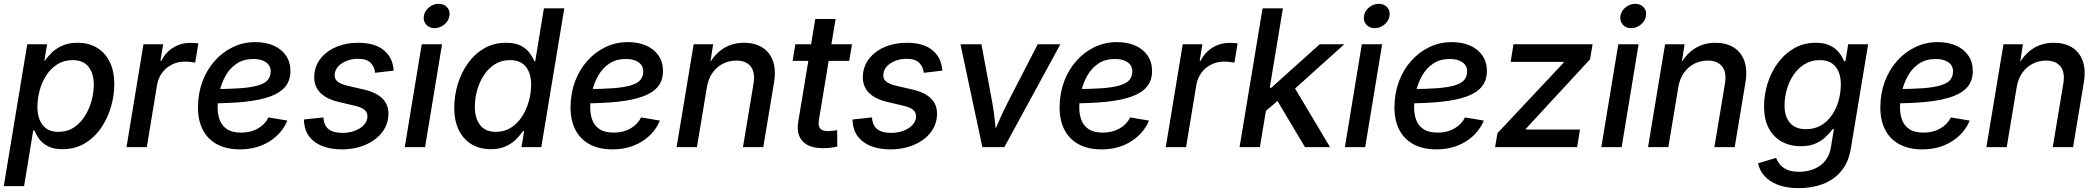

<svg xmlns="http://www.w3.org/2000/svg" viewBox="-29 -771 10996 1006"><path d="M-9.3 204.1 113.8 -539.1H217.8L203.6 -453.6H207Q221.2 -475.1 243.7 -496.6Q266.1 -518.1 299.1 -532.5Q332 -546.9 377.4 -546.9Q435.5 -546.9 478.8 -521Q522 -495.1 545.9 -446.8Q569.8 -398.4 569.8 -330.6Q569.8 -269.5 551.8 -208.7Q533.7 -147.9 499 -98.4Q464.4 -48.8 413.8 -19Q363.3 10.7 297.9 10.7Q250.5 10.7 220.9 -5.4Q191.4 -21.5 175.3 -44.2Q159.2 -66.9 151.4 -86.9H145L97.2 204.1ZM276.9 -80.1Q322.8 -80.1 357.2 -102.5Q391.6 -125 415 -161.9Q438.5 -198.7 450.4 -241.9Q462.4 -285.2 462.4 -327.1Q462.4 -385.7 434.8 -420.9Q407.2 -456.1 351.6 -456.1Q306.2 -456.1 271.7 -434.3Q237.3 -412.6 213.9 -376.7Q190.4 -340.8 178.7 -297.4Q167 -253.9 167 -210.9Q167 -150.9 194.8 -115.5Q222.7 -80.1 276.9 -80.1Z M633.8 0 722.7 -539.1H825.7L811.5 -452.6H816.4Q838.4 -496.6 878.7 -521.5Q918.9 -546.4 967.3 -546.4Q977.5 -546.4 990 -545.7Q1002.4 -544.9 1010.3 -543.9L993.7 -442.9Q986.3 -444.3 970.7 -446.3Q955.1 -448.2 938.5 -448.2Q903.3 -448.2 872.6 -433.1Q841.8 -418 821 -390.4Q800.3 -362.8 793.9 -325.7L740.2 0Z M1227.5 11.7Q1159.2 11.7 1109.9 -14.2Q1060.5 -40 1034.2 -89.8Q1007.8 -139.6 1008.3 -210.9Q1008.8 -281.7 1031.5 -343.3Q1054.2 -404.8 1095.2 -451.2Q1136.2 -497.6 1190.7 -523.9Q1245.1 -550.3 1309.1 -550.3Q1363.8 -550.3 1405 -532Q1446.3 -513.7 1469.5 -479.7Q1492.7 -445.8 1492.7 -398.4Q1492.7 -350.6 1466.8 -318.1Q1440.9 -285.6 1388.4 -266.1Q1335.9 -246.6 1256.1 -238Q1176.3 -229.5 1068.4 -229.5L1081.5 -304.2Q1172.4 -304.2 1231.9 -308.8Q1291.5 -313.5 1325.9 -324.2Q1360.4 -335 1374.8 -353Q1389.2 -371.1 1389.2 -397.5Q1389.2 -427.2 1364.7 -444.6Q1340.3 -461.9 1298.3 -461.9Q1246.6 -461.9 1210.7 -437.5Q1174.8 -413.1 1153.1 -374.3Q1131.3 -335.4 1121.3 -292Q1111.3 -248.5 1111.3 -209.5Q1110.8 -172.9 1122.3 -142.3Q1133.8 -111.8 1160.9 -94Q1188 -76.2 1234.4 -76.2Q1284.7 -76.2 1322.3 -97.7Q1359.9 -119.1 1377.9 -155.8L1476.6 -139.2Q1447.8 -70.3 1381.6 -29.3Q1315.4 11.7 1227.5 11.7Z M1762.7 11.7Q1704.6 11.7 1661.1 -5.1Q1617.7 -22 1592.5 -54.2Q1567.4 -86.4 1564 -132.3Q1563.5 -135.3 1563.5 -138.4Q1563.5 -141.6 1563.5 -145L1665.5 -155.8Q1668 -113.3 1693.1 -94Q1718.3 -74.7 1765.1 -74.7Q1799.8 -74.7 1828.6 -85.2Q1857.4 -95.7 1875.5 -114Q1893.6 -132.3 1896 -155.3Q1898.4 -178.2 1883.3 -193.1Q1868.2 -208 1833 -216.3L1746.1 -236.8Q1676.8 -252.9 1644.5 -290Q1612.3 -327.1 1618.2 -383.3Q1623.5 -433.1 1655.3 -470Q1687 -506.8 1737.1 -526.9Q1787.1 -546.9 1846.7 -546.9Q1930.7 -546.9 1976.8 -512Q2022.9 -477.1 2031.2 -419.9Q2032.2 -415.5 2033 -410.6Q2033.7 -405.8 2033.7 -400.9L1936.5 -389.6Q1933.6 -421.4 1912.6 -442.1Q1891.6 -462.9 1845.7 -462.9Q1814.9 -462.9 1788.3 -452.6Q1761.7 -442.4 1744.6 -424.6Q1727.5 -406.7 1725.1 -383.8Q1721.7 -359.9 1737.8 -345.2Q1753.9 -330.6 1793.5 -321.3L1877.9 -301.8Q1947.8 -285.6 1979.5 -249.8Q2011.2 -213.9 2005.4 -158.7Q2001.5 -120.1 1981.2 -88.9Q1960.9 -57.6 1928 -35.2Q1895 -12.7 1852.8 -0.5Q1810.5 11.7 1762.7 11.7Z M2091.8 0 2180.7 -539.1H2287.1L2198.2 0ZM2248 -623.5Q2220.2 -623.5 2203.9 -642.3Q2187.5 -661.1 2191.9 -687.5Q2196.3 -714.4 2219 -732.7Q2241.7 -751 2269.5 -751Q2297.4 -751 2313.7 -732.7Q2330.1 -714.4 2325.7 -687.5Q2321.8 -661.1 2298.8 -642.3Q2275.9 -623.5 2248 -623.5Z M2543 10.7Q2455.1 10.7 2403.1 -47.1Q2351.1 -105 2351.1 -206.1Q2351.1 -269 2369.4 -329.8Q2387.7 -390.6 2422.9 -439.7Q2458 -488.8 2508.3 -517.8Q2558.6 -546.9 2623 -546.9Q2671.4 -546.9 2700.9 -531Q2730.5 -515.1 2746.6 -492.7Q2762.7 -470.2 2770.5 -450.2H2775.4L2820.8 -727.5H2927.7L2807.1 0H2703.1L2717.3 -83.5H2710.4Q2695.8 -61.5 2673.8 -39.8Q2651.9 -18.1 2619.6 -3.7Q2587.4 10.7 2543 10.7ZM2568.8 -80.1Q2614.3 -80.1 2648.7 -102.3Q2683.1 -124.5 2706.5 -160.9Q2730 -197.3 2741.9 -241Q2753.9 -284.7 2753.9 -327.6Q2753.9 -387.2 2726.1 -421.6Q2698.2 -456.1 2643.1 -456.1Q2598.1 -456.1 2563.7 -434.3Q2529.3 -412.6 2506.1 -376.7Q2482.9 -340.8 2470.9 -297.6Q2459 -254.4 2459 -211.4Q2459 -151.9 2486.3 -116Q2513.7 -80.1 2568.8 -80.1Z M3179.7 11.7Q3111.3 11.7 3062 -14.2Q3012.7 -40 2986.3 -89.8Q2960 -139.6 2960.4 -210.9Q2960.9 -281.7 2983.6 -343.3Q3006.3 -404.8 3047.4 -451.2Q3088.4 -497.6 3142.8 -523.9Q3197.3 -550.3 3261.2 -550.3Q3315.9 -550.3 3357.2 -532Q3398.4 -513.7 3421.6 -479.7Q3444.8 -445.8 3444.8 -398.4Q3444.8 -350.6 3418.9 -318.1Q3393.1 -285.6 3340.6 -266.1Q3288.1 -246.6 3208.3 -238Q3128.4 -229.5 3020.5 -229.5L3033.7 -304.2Q3124.5 -304.2 3184.1 -308.8Q3243.7 -313.5 3278.1 -324.2Q3312.5 -335 3326.9 -353Q3341.3 -371.1 3341.3 -397.5Q3341.3 -427.2 3316.9 -444.6Q3292.5 -461.9 3250.5 -461.9Q3198.7 -461.9 3162.8 -437.5Q3127 -413.1 3105.2 -374.3Q3083.5 -335.4 3073.5 -292Q3063.5 -248.5 3063.5 -209.5Q3063 -172.9 3074.5 -142.3Q3085.9 -111.8 3113 -94Q3140.1 -76.2 3186.5 -76.2Q3236.8 -76.2 3274.4 -97.7Q3312 -119.1 3330.1 -155.8L3428.7 -139.2Q3399.9 -70.3 3333.7 -29.3Q3267.6 11.7 3179.7 11.7Z M3674.8 -314 3622.6 0H3516.1L3605.5 -539.1H3707.5L3687 -406.7L3672.4 -410.2Q3707.5 -481.4 3756.8 -514.2Q3806.2 -546.9 3868.7 -546.9Q3925.3 -546.9 3964.6 -522.7Q4003.9 -498.5 4020.8 -451.9Q4037.6 -405.3 4026.4 -337.4L3970.2 0H3863.8L3918.9 -331.5Q3929.2 -391.6 3904.5 -422.6Q3879.9 -453.6 3828.6 -453.6Q3791.5 -453.6 3759 -437.3Q3726.6 -420.9 3704.3 -389.6Q3682.1 -358.4 3674.8 -314Z M4435.1 -539.1 4420.4 -452.1H4124L4138.2 -539.1ZM4242.7 -671.4H4349.1L4262.2 -145Q4256.3 -112.3 4267.8 -98.1Q4279.3 -84 4310.5 -84Q4319.3 -84 4333.3 -85.7Q4347.2 -87.4 4357.4 -88.9L4357.9 -2.9Q4341.8 1 4322.3 3.2Q4302.7 5.4 4284.2 5.4Q4209.5 5.4 4176 -31.2Q4142.6 -67.9 4153.8 -135.3Z M4637.2 11.7Q4579.1 11.7 4535.6 -5.1Q4492.2 -22 4467 -54.2Q4441.9 -86.4 4438.5 -132.3Q4438 -135.3 4438 -138.4Q4438 -141.6 4438 -145L4540 -155.8Q4542.5 -113.3 4567.6 -94Q4592.8 -74.7 4639.6 -74.7Q4674.3 -74.7 4703.1 -85.2Q4731.9 -95.7 4750 -114Q4768.1 -132.3 4770.5 -155.3Q4772.9 -178.2 4757.8 -193.1Q4742.7 -208 4707.5 -216.3L4620.6 -236.8Q4551.3 -252.9 4519 -290Q4486.8 -327.1 4492.7 -383.3Q4498 -433.1 4529.8 -470Q4561.5 -506.8 4611.6 -526.9Q4661.6 -546.9 4721.2 -546.9Q4805.2 -546.9 4851.3 -512Q4897.5 -477.1 4905.8 -419.9Q4906.7 -415.5 4907.5 -410.6Q4908.2 -405.8 4908.2 -400.9L4811 -389.6Q4808.1 -421.4 4787.1 -442.1Q4766.1 -462.9 4720.2 -462.9Q4689.5 -462.9 4662.8 -452.6Q4636.2 -442.4 4619.1 -424.6Q4602.1 -406.7 4599.6 -383.8Q4596.2 -359.9 4612.3 -345.2Q4628.4 -330.6 4668 -321.3L4752.4 -301.8Q4822.3 -285.6 4854 -249.8Q4885.7 -213.9 4879.9 -158.7Q4876 -120.1 4855.7 -88.9Q4835.4 -57.6 4802.5 -35.2Q4769.5 -12.7 4727.3 -0.5Q4685.1 11.7 4637.2 11.7Z M5118.2 0 5003.4 -539.1H5113.3L5169.9 -234.9Q5178.7 -186.5 5183.6 -137.5Q5188.5 -88.4 5193.8 -40.5H5163.1Q5184.6 -88.4 5205.3 -137.2Q5226.1 -186 5251.5 -234.9L5408.2 -539.1H5526.9L5233.4 0Z M5742.2 11.7Q5673.8 11.7 5624.5 -14.2Q5575.2 -40 5548.8 -89.8Q5522.5 -139.6 5522.9 -210.9Q5523.4 -281.7 5546.1 -343.3Q5568.8 -404.8 5609.9 -451.2Q5650.9 -497.6 5705.3 -523.9Q5759.8 -550.3 5823.7 -550.3Q5878.4 -550.3 5919.7 -532Q5960.9 -513.7 5984.1 -479.7Q6007.3 -445.8 6007.3 -398.4Q6007.3 -350.6 5981.4 -318.1Q5955.6 -285.6 5903.1 -266.1Q5850.6 -246.6 5770.8 -238Q5690.9 -229.5 5583 -229.5L5596.2 -304.2Q5687 -304.2 5746.6 -308.8Q5806.2 -313.5 5840.6 -324.2Q5875 -335 5889.4 -353Q5903.8 -371.1 5903.8 -397.5Q5903.8 -427.2 5879.4 -444.6Q5855 -461.9 5813 -461.9Q5761.2 -461.9 5725.3 -437.5Q5689.5 -413.1 5667.7 -374.3Q5646 -335.4 5636 -292Q5626 -248.5 5626 -209.5Q5625.5 -172.9 5637 -142.3Q5648.4 -111.8 5675.5 -94Q5702.6 -76.2 5749 -76.2Q5799.3 -76.2 5836.9 -97.7Q5874.5 -119.1 5892.6 -155.8L5991.2 -139.2Q5962.4 -70.3 5896.2 -29.3Q5830.1 11.7 5742.2 11.7Z M6079.1 0 6168 -539.1H6271L6256.8 -452.6H6261.7Q6283.7 -496.6 6324 -521.5Q6364.3 -546.4 6412.6 -546.4Q6422.9 -546.4 6435.3 -545.7Q6447.8 -544.9 6455.6 -543.9L6439 -442.9Q6431.6 -444.3 6416 -446.3Q6400.4 -448.2 6383.8 -448.2Q6348.6 -448.2 6317.9 -433.1Q6287.1 -418 6266.4 -390.4Q6245.6 -362.8 6239.3 -325.7L6185.5 0Z M6594.2 -181.6 6615.7 -311H6631.8L6885.7 -539.1H7014.6L6724.6 -278.3H6707ZM6465.8 0 6586.4 -727.5H6692.9L6572.3 0ZM6808.6 0 6656.7 -254.9 6743.2 -329.6 6939.9 0Z M7017.6 0 7106.4 -539.1H7212.9L7124 0ZM7173.8 -623.5Q7146 -623.5 7129.6 -642.3Q7113.3 -661.1 7117.7 -687.5Q7122.1 -714.4 7144.8 -732.7Q7167.5 -751 7195.3 -751Q7223.1 -751 7239.5 -732.7Q7255.9 -714.4 7251.5 -687.5Q7247.6 -661.1 7224.6 -642.3Q7201.7 -623.5 7173.8 -623.5Z M7496.6 11.7Q7428.2 11.7 7378.9 -14.2Q7329.6 -40 7303.2 -89.8Q7276.9 -139.6 7277.3 -210.9Q7277.8 -281.7 7300.5 -343.3Q7323.2 -404.8 7364.3 -451.2Q7405.3 -497.6 7459.7 -523.9Q7514.2 -550.3 7578.1 -550.3Q7632.8 -550.3 7674.1 -532Q7715.3 -513.7 7738.5 -479.7Q7761.7 -445.8 7761.7 -398.4Q7761.7 -350.6 7735.8 -318.1Q7710 -285.6 7657.5 -266.1Q7605 -246.6 7525.1 -238Q7445.3 -229.5 7337.4 -229.5L7350.6 -304.2Q7441.4 -304.2 7501 -308.8Q7560.5 -313.5 7595 -324.2Q7629.4 -335 7643.8 -353Q7658.2 -371.1 7658.2 -397.5Q7658.2 -427.2 7633.8 -444.6Q7609.4 -461.9 7567.4 -461.9Q7515.6 -461.9 7479.7 -437.5Q7443.8 -413.1 7422.1 -374.3Q7400.4 -335.4 7390.4 -292Q7380.4 -248.5 7380.4 -209.5Q7379.9 -172.9 7391.4 -142.3Q7402.8 -111.8 7429.9 -94Q7457 -76.2 7503.4 -76.2Q7553.7 -76.2 7591.3 -97.7Q7628.9 -119.1 7647 -155.8L7745.6 -139.2Q7716.8 -70.3 7650.6 -29.3Q7584.5 11.7 7496.6 11.7Z M7804.7 0 7816.9 -73.2 8163.6 -442.4 8164.1 -446.8H7886.2L7900.9 -539.1H8315.4L8302.2 -460.4L7966.3 -96.7L7965.8 -92.3H8249.5L8234.4 0Z M8361.3 0 8450.2 -539.1H8556.6L8467.8 0ZM8517.6 -623.5Q8489.7 -623.5 8473.4 -642.3Q8457 -661.1 8461.4 -687.5Q8465.8 -714.4 8488.5 -732.7Q8511.2 -751 8539.1 -751Q8566.9 -751 8583.3 -732.7Q8599.6 -714.4 8595.2 -687.5Q8591.3 -661.1 8568.4 -642.3Q8545.4 -623.5 8517.6 -623.5Z M8764.6 -314 8712.4 0H8606L8695.3 -539.1H8797.4L8776.9 -406.7L8762.2 -410.2Q8797.4 -481.4 8846.7 -514.2Q8896 -546.9 8958.5 -546.9Q9015.1 -546.9 9054.4 -522.7Q9093.8 -498.5 9110.6 -451.9Q9127.4 -405.3 9116.2 -337.4L9060.1 0H8953.6L9008.8 -331.5Q9019 -391.6 8994.4 -422.6Q8969.7 -453.6 8918.5 -453.6Q8881.3 -453.6 8848.9 -437.3Q8816.4 -420.9 8794.2 -389.6Q8772 -358.4 8764.6 -314Z M9396.5 214.8Q9331.1 214.8 9286.1 197.3Q9241.2 179.7 9215.3 150.1Q9189.5 120.6 9182.6 84.5L9277.3 56.2Q9283.2 73.2 9296.1 89.8Q9309.1 106.4 9333.5 117.7Q9357.9 128.9 9397.9 128.9Q9462.9 128.9 9508.1 96.4Q9553.2 64 9564 1.5L9580.1 -95.2L9572.3 -93.8Q9557.6 -73.2 9535.9 -52.7Q9514.2 -32.2 9482.9 -18.6Q9451.7 -4.9 9406.7 -4.9Q9349.6 -4.9 9305.9 -29.3Q9262.2 -53.7 9238 -100.1Q9213.9 -146.5 9213.9 -212.4Q9213.9 -274.4 9232.4 -333.7Q9251 -393.1 9286.1 -441.2Q9321.3 -489.3 9371.6 -518.1Q9421.9 -546.9 9485.4 -546.9Q9521.5 -546.9 9546.9 -537.6Q9572.3 -528.3 9589.4 -513.4Q9606.4 -498.5 9616.9 -481.7Q9627.4 -464.8 9633.3 -450.2L9640.6 -451.7L9654.8 -539.1H9759.3L9668.5 8.3Q9656.2 81.1 9617.4 126.7Q9578.6 172.4 9521.2 193.6Q9463.9 214.8 9396.5 214.8ZM9433.1 -94.2Q9479 -94.2 9513.4 -114.7Q9547.9 -135.3 9570.8 -169.7Q9593.8 -204.1 9605 -245.6Q9616.2 -287.1 9616.2 -329.1Q9616.2 -387.7 9588.4 -421.9Q9560.5 -456.1 9505.4 -456.1Q9461.4 -456.1 9427 -435.1Q9392.6 -414.1 9368.9 -379.4Q9345.2 -344.7 9333.3 -302.5Q9321.3 -260.3 9321.3 -217.8Q9321.3 -160.2 9349.6 -127.2Q9377.9 -94.2 9433.1 -94.2Z M10042.5 11.7Q9974.1 11.7 9924.8 -14.2Q9875.5 -40 9849.1 -89.8Q9822.8 -139.6 9823.2 -210.9Q9823.7 -281.7 9846.4 -343.3Q9869.1 -404.8 9910.2 -451.2Q9951.2 -497.6 10005.6 -523.9Q10060.1 -550.3 10124 -550.3Q10178.7 -550.3 10220 -532Q10261.2 -513.7 10284.4 -479.7Q10307.6 -445.8 10307.6 -398.4Q10307.6 -350.6 10281.7 -318.1Q10255.9 -285.6 10203.4 -266.1Q10150.9 -246.6 10071 -238Q9991.2 -229.5 9883.3 -229.5L9896.5 -304.2Q9987.3 -304.2 10046.9 -308.8Q10106.4 -313.5 10140.9 -324.2Q10175.3 -335 10189.7 -353Q10204.1 -371.1 10204.1 -397.5Q10204.1 -427.2 10179.7 -444.6Q10155.3 -461.9 10113.3 -461.9Q10061.5 -461.9 10025.6 -437.5Q9989.7 -413.1 9968 -374.3Q9946.3 -335.4 9936.3 -292Q9926.3 -248.5 9926.3 -209.5Q9925.8 -172.9 9937.3 -142.3Q9948.7 -111.8 9975.8 -94Q10002.9 -76.2 10049.3 -76.2Q10099.6 -76.2 10137.2 -97.7Q10174.8 -119.1 10192.9 -155.8L10291.5 -139.2Q10262.7 -70.3 10196.5 -29.3Q10130.4 11.7 10042.5 11.7Z M10537.6 -314 10485.4 0H10378.9L10468.3 -539.1H10570.3L10549.8 -406.7L10535.2 -410.2Q10570.3 -481.4 10619.6 -514.2Q10668.9 -546.9 10731.4 -546.9Q10788.1 -546.9 10827.4 -522.7Q10866.7 -498.5 10883.5 -451.9Q10900.4 -405.3 10889.2 -337.4L10833 0H10726.6L10781.7 -331.5Q10792 -391.6 10767.3 -422.6Q10742.7 -453.6 10691.4 -453.6Q10654.3 -453.6 10621.8 -437.3Q10589.4 -420.9 10567.1 -389.6Q10544.9 -358.4 10537.6 -314Z"/></svg>

Font: Inter 18pt Medium
Style: Italic
Weight: 500
Italic angle: -9.3988°
Designer: Rasmus Andersson
Foundry: rsms
Version: Version 4.001;git-66647c0bb